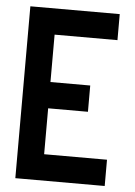

<svg xmlns="http://www.w3.org/2000/svg" viewBox="-51 -740 547 779"><g transform="rotate(5 222.0 -350.0)"><path d="M41 0V-700H405V-594H149V-401H311V-294H149V-107H405V0Z"/></g></svg>

Font: Stick No Bills SemiBold
Style: Regular
Weight: 600
Designer: Kosala Senevirathne, Siva Puranthara, Lasantha Premarathna, Tharique Azeez
Foundry: mooniak
Version: Version 2.000